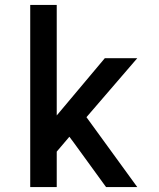

<svg xmlns="http://www.w3.org/2000/svg" viewBox="-20 -755 640 775"><path d="M102 0V-735H209V-289L403 -520H534L329 -282L534 0H408L278 -179L260 -203L209 -143V0Z"/></svg>

Font: Iosevka Custom SmBdEx
Style: Regular
Weight: 600
Width: 7
Monospace: yes
Designer: Belleve Invis
Foundry: Belleve Invis
Version: Version 11.2.4; ttfautohint (v1.8.4)